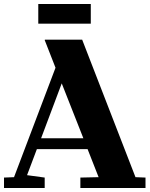

<svg xmlns="http://www.w3.org/2000/svg" viewBox="-20 -938 746 958"><path d="M390 -740 656 -54 706 -52V0H381V-52L472 -54L417 -194H164L115 -64L203 -52V0H0V-52L50 -54L257 -600L203 -738L204 -740ZM396 -248 288 -522 185 -248ZM433 -918V-820H171V-918Z"/></svg>

Font: Minipax
Style: Bold
Weight: 700
Designer: Raphaël Ronot, Igor Stepanchenko (Cyrillic)
Foundry: steppetype
Version: Version 1.002